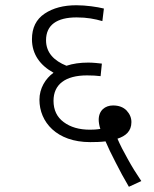

<svg xmlns="http://www.w3.org/2000/svg" viewBox="-20 -652 591 739"><path d="M523.9 44.9C505.4 17.6 487.8 -10.7 471.7 -40C455.1 -69.3 441.9 -95.2 432.1 -118.2C463.9 -128.4 485.8 -147 485.8 -182.1C485.8 -198.7 479.5 -213.4 467.3 -226.6C454.6 -239.7 437 -246.1 415 -246.1C384.3 -246.1 359.9 -226.6 359.9 -190.9C359.9 -183.1 361.8 -168 366.2 -155.8C351.1 -153.3 336.4 -152.8 326.2 -152.8C284.7 -152.8 251 -162.6 225.1 -182.1C199.2 -201.2 186 -228.5 186 -264.2C186 -326.7 231 -361.8 314.9 -361.8C335 -361.8 352.5 -360.8 367.2 -358.9L372.1 -407.2C359.9 -408.7 337.4 -411.1 319.8 -411.1C288.6 -411.1 260.7 -407.2 235.8 -398.9C188.5 -418 157.2 -448.7 157.2 -497.1C157.2 -555.7 198.7 -585 274.9 -585C315.4 -585 344.7 -579.1 374 -570.8L379.9 -619.1C354.5 -625.5 311 -631.8 273.9 -631.8C224.6 -631.8 184.1 -621.1 151.9 -599.6C119.1 -577.6 103 -544.9 103 -501C103 -442.4 135.3 -399.9 186 -372.1C154.3 -349.1 131.8 -311.5 131.8 -268.1C131.8 -182.6 197.8 -105 327.1 -105C346.7 -105 367.2 -105.5 386.2 -107.9C395.5 -85.9 408.2 -59.1 424.8 -27.3C440.9 4.9 458 36.1 476.1 66.9Z"/></svg>

Font: Noto Reveo Sans
Style: Regular
Weight: 300
Designer: Monotype Design Team
Foundry: Monotype Imaging Inc.
Version: Version 2.007